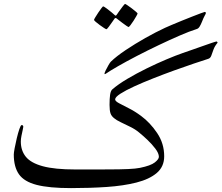

<svg xmlns="http://www.w3.org/2000/svg" viewBox="-20 -947 1138 986"><path d="M1097.7 -728Q1082.5 -710 1076.2 -692.1Q1069.8 -674.3 1065.2 -661.4Q1060.5 -648.4 1049.8 -645Q1020.5 -635.7 974.1 -620.1Q927.7 -604.5 873.8 -585Q819.8 -565.4 766.6 -544.4Q713.4 -523.4 669.2 -503.2Q625 -482.9 598.1 -465.6Q571.3 -448.2 571.3 -436.5Q571.3 -427.7 591.1 -417Q610.8 -406.2 641.6 -390.9Q672.4 -375.5 704.6 -351.6Q751 -317.4 787.1 -263.7Q823.2 -210 823.2 -144.5Q823.2 -91.3 785.2 -58.8Q747.1 -26.4 680.4 -9.5Q613.8 7.3 527.6 13.2Q441.4 19 344.7 19Q231.9 19 168 2.4Q104 -14.2 77.4 -52Q50.8 -89.8 50.8 -153.8Q50.8 -162.1 55.2 -186Q59.6 -210 66.2 -237.3Q72.8 -264.6 79.6 -284.7Q86.4 -304.7 91.3 -304.7Q99.6 -304.7 99.6 -295.4Q99.6 -292 96.4 -278.6Q93.3 -265.1 90.1 -249Q86.9 -232.9 86.9 -220.2Q86.9 -173.8 112.8 -141.8Q138.7 -109.9 200 -93.3Q261.2 -76.7 366.7 -76.7Q469.2 -76.7 534.7 -76.9Q600.1 -77.1 638.7 -78.9Q677.2 -80.6 698.7 -85Q753.9 -96.2 774.9 -112.8Q795.9 -129.4 795.9 -141.6Q795.9 -159.7 777.8 -183.6Q759.8 -207.5 735.8 -230Q711.9 -252.4 694.3 -266.6Q675.3 -282.7 649.4 -295.4Q623.5 -308.1 600.6 -319.1Q577.6 -330.1 566.9 -339.4Q552.7 -350.1 547.6 -364.7Q542.5 -379.4 542.5 -408.7Q542.5 -440.4 545.4 -460.4Q548.3 -480.5 556.6 -487.8Q586.9 -514.2 633.8 -542Q680.7 -569.8 733.4 -595.7Q786.1 -621.6 835 -642.1Q883.8 -662.6 917.5 -674.3Q931.6 -679.2 959 -688.7Q986.3 -698.2 1015.9 -708.7Q1045.4 -719.2 1067.1 -726.6Q1088.9 -733.9 1091.8 -733.9Q1094.2 -733.9 1095 -732.2Q1095.7 -730.5 1097.7 -728ZM522.5 -567.9Q516.6 -564.9 516.6 -567.9Q516.6 -572.8 522.9 -585.9Q529.3 -599.1 537.1 -612.5Q544.9 -626 549.3 -630.4Q578.1 -658.2 625.5 -689.9Q672.9 -721.7 726.6 -752Q780.3 -782.2 827.6 -804.2Q837.9 -809.1 861.1 -818.8Q884.3 -828.6 912.4 -840.1Q940.4 -851.6 966.8 -861.8Q993.2 -872.1 1011.2 -878.9Q1029.3 -885.7 1031.2 -885.7Q1037.1 -885.7 1037.1 -879.4Q1037.1 -876.5 1031.2 -866.5Q1025.4 -856.4 1017.1 -835Q1011.2 -820.3 1004.9 -810.1Q998.5 -799.8 988.8 -797.4Q954.1 -786.6 903.3 -764.6Q852.5 -742.7 795.2 -715.3Q737.8 -688 683.1 -659.7Q628.4 -631.3 585.9 -606.9Q543.5 -582.5 522.5 -567.9ZM686.5 -877.9Q686.5 -875.5 680.4 -864.5Q674.3 -853.5 665.8 -840.3Q657.2 -827.1 649.9 -817.6Q642.6 -808.1 639.6 -808.1Q638.2 -808.1 629.2 -814.5Q620.1 -820.8 608.6 -829.3Q597.2 -837.9 588.6 -844.7Q580.1 -851.6 579.1 -852.1Q576.2 -854.5 573.7 -854.5Q571.3 -854.5 568.8 -852.1Q567.9 -851.1 558.6 -837.4Q549.3 -823.7 539.3 -810.3Q529.3 -796.9 526.4 -796.9Q524.4 -796.9 514.4 -803.2Q504.4 -809.6 492.4 -818.4Q480.5 -827.1 471.7 -834.7Q462.9 -842.3 462.9 -844.7Q462.9 -847.7 469.5 -858.4Q476.1 -869.1 484.6 -882.1Q493.2 -895 500.5 -904.5Q507.8 -914.1 509.3 -914.1Q513.7 -914.1 527.3 -903.8Q541 -893.6 553.7 -883.1Q566.4 -872.6 567.4 -871.1Q571.8 -866.7 573.7 -866.7Q576.7 -866.7 580.1 -872.1Q581.1 -873.5 590.3 -887Q599.6 -900.4 609.9 -913.6Q620.1 -926.8 622.1 -926.8Q624.5 -926.8 634.5 -919.9Q644.5 -913.1 656.7 -904.1Q668.9 -895 677.7 -887.2Q686.5 -879.4 686.5 -877.9Z"/></svg>

Font: Rohingya Solluk
Style: Regular
Weight: 400
Designer: SIL International
Foundry: SIL International
Version: Version 1.001